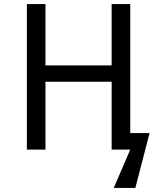

<svg xmlns="http://www.w3.org/2000/svg" viewBox="-20 -734 764 942"><path d="M619.1 -81.1H713.9L644 188H538.1L619.1 0H527.8V-333H203.1V0H111.8V-713.9H203.1V-413.1H527.8V-713.9H619.1Z"/></svg>

Font: Genotype
Style: Regular
Weight: 400
Foundry: Ascender Corporation
Version: Version 1.00